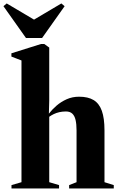

<svg xmlns="http://www.w3.org/2000/svg" viewBox="-64 -1066 668 1086"><path d="M57.5 -35.5V-724L0.5 -746V-764.5L167.5 -817H186.5L214.5 -797V-496.5L212.5 -423Q231 -447 256.2 -468.8Q281.5 -490.5 313.5 -504.8Q345.5 -519 383.5 -519Q434 -519 465.5 -500Q497 -481 512 -439.2Q527 -397.5 527 -328.5V-35.5L579.5 -19V0H327V-19L369 -35.5V-328.5Q369 -363.5 363.5 -387.2Q358 -411 345 -423.2Q332 -435.5 309 -435.5Q289 -435.5 271.5 -431.5Q254 -427.5 239.8 -420.5Q225.5 -413.5 214.5 -405.5V-35.5L270 -19V0H1V-19ZM83 -851 -44.5 -1031 -26 -1046.5 128.5 -955 283 -1046.5 301.5 -1031 174 -851Z"/></svg>

Font: Merriweather 144pt ExtraBold
Style: Regular
Weight: 800
Version: Version 2.100